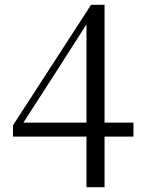

<svg xmlns="http://www.w3.org/2000/svg" viewBox="-20 -759 595 797"><path d="M339 18H414V-192H534V-250H414V-739H358L34 -239V-192H339ZM77 -250 217 -467 339 -658V-250Z"/></svg>

Font: Harano Aji Mincho TW
Style: Regular
Weight: 400
Foundry: Masamichi Hosoda
Version: HaranoAjiMinchoTW-Regular version 20230610;ttx 4.39.4